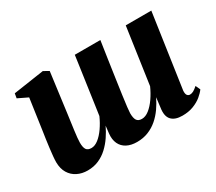

<svg xmlns="http://www.w3.org/2000/svg" viewBox="-105 -745 1088 966"><g transform="rotate(-30 439.0 -262.0)"><path d="M217 -286.5Q214.5 -267 211.2 -244Q208 -221 205 -198.5Q202 -176 200.2 -157.8Q198.5 -139.5 198.5 -129.5Q198.5 -102 206.8 -89.5Q215 -77 236.5 -77Q256 -77 276.8 -93Q297.5 -109 316.8 -136.5Q336 -164 350.5 -196.5Q355 -228 360.5 -265.5Q366 -303 370.5 -335.5Q374.5 -364 379.5 -398.5Q384.5 -433 389.2 -466.5Q394 -500 397.5 -525.5H546Q538 -472.5 530.2 -419.8Q522.5 -367 515.5 -318.8Q508.5 -270.5 503 -231.2Q497.5 -192 494.5 -166Q491.5 -140 491.5 -131.5Q491.5 -103 500 -90Q508.5 -77 529.5 -77Q550.5 -77 572 -94Q593.5 -111 612.8 -138.8Q632 -166.5 646.5 -199L693.5 -525.5H842L779.5 -95.5Q778.5 -77 784.5 -69.5Q790.5 -62 799.5 -62Q810 -62 820.2 -67.5Q830.5 -73 845 -86L857.5 -59Q846.5 -43.5 826.8 -27.2Q807 -11 778.8 0Q750.5 11 714 11Q671 11 651 -10.8Q631 -32.5 638 -78.5L645 -136Q631.5 -107.5 612.8 -80.8Q594 -54 570 -33.2Q546 -12.5 516.2 -0.5Q486.5 11.5 450.5 11.5Q416 11.5 391.8 -1.2Q367.5 -14 356.2 -38.2Q345 -62.5 348.5 -96L353.5 -139Q340.5 -111.5 322.5 -84.8Q304.5 -58 281 -36Q257.5 -14 228.2 -1.2Q199 11.5 163.5 11.5Q130.5 11.5 104 -1.8Q77.5 -15 62 -40.5Q46.5 -66 46 -103Q46 -118 48 -139Q50 -160 53 -183.8Q56 -207.5 59.2 -230.8Q62.5 -254 65.5 -273L91.5 -454.5L34.5 -482L39 -508.5L217 -535L247.5 -518Z"/></g></svg>

Font: Merriweather 96pt ExtraBold
Style: Italic
Weight: 800
Italic angle: -7.8°
Version: Version 2.101